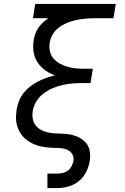

<svg xmlns="http://www.w3.org/2000/svg" viewBox="-20 -755 640 980"><path d="M222 205V131H274Q288 131 302 127.5Q316 124 327.5 115Q339 106 345.5 93Q352 80 355 66Q357 51 351.5 37.5Q346 24 334.5 16Q323 8 309 4.5Q295 1 280 0.5Q265 0 250 -0.5Q235 -1 220.5 -2.5Q206 -4 191.5 -7Q177 -10 163.5 -15Q150 -20 138 -26.5Q126 -33 115 -41.5Q104 -50 95 -60.5Q86 -71 79.5 -83.5Q73 -96 68.5 -109.5Q64 -123 62.5 -137.5Q61 -152 62 -167Q63 -182 65 -197Q69 -219 77.5 -240.5Q86 -262 100.5 -280.5Q115 -299 134 -313.5Q153 -328 174 -339Q195 -350 216.5 -357.5Q238 -365 260 -370Q242 -377 225.5 -386.5Q209 -396 195.5 -408.5Q182 -421 171.5 -437Q161 -453 155.5 -471.5Q150 -490 149.5 -510Q149 -530 152 -550Q155 -567 160.5 -583Q166 -599 176 -613.5Q186 -628 199 -640Q212 -652 227 -662H148L160 -735H571L559 -662H465Q448 -662 431 -661Q414 -660 396.5 -657.5Q379 -655 362 -651Q345 -647 328 -640.5Q311 -634 295 -624.5Q279 -615 266 -602Q253 -589 245 -572.5Q237 -556 234 -539Q230 -517 234.5 -495Q239 -473 252.5 -457Q266 -441 285 -430.5Q304 -420 325 -414Q346 -408 368.5 -406Q391 -404 413 -404H454L442 -331H401Q376 -331 350 -329Q324 -327 298.5 -321Q273 -315 248 -304.5Q223 -294 201 -277Q179 -260 165 -236.5Q151 -213 147 -187Q147 -187 147 -187Q147 -187 147 -187Q143 -164 149 -141.5Q155 -119 171.5 -104.5Q188 -90 210 -83Q232 -76 255 -74.5Q278 -73 301.5 -72.5Q325 -72 347.5 -66.5Q370 -61 389.5 -50Q409 -39 422 -21.5Q435 -4 438.5 19Q442 42 438 66Q434 94 420.5 121.5Q407 149 383.5 168.5Q360 188 331 196.5Q302 205 274 205Z"/></svg>

Font: Iosevka Curly Slab Extended
Style: Italic
Weight: 400
Width: 7
Italic angle: -9°
Monospace: yes
Designer: Belleve Invis
Foundry: Belleve Invis
Version: Version 11.1.0; ttfautohint (v1.8.3)